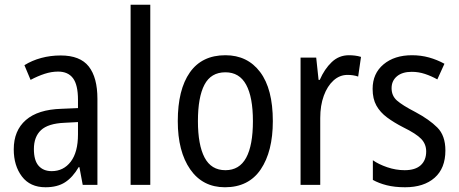

<svg xmlns="http://www.w3.org/2000/svg" viewBox="-20 -780 1935 810"><path d="M236 -546Q318 -546 354.5 -499.5Q391 -453 391 -363V0H329L315 -75H312Q287 -32 254.5 -11Q222 10 172 10Q107 10 72.5 -35.5Q38 -81 38 -150Q38 -229 89 -273.5Q140 -318 239 -321L309 -324V-359Q309 -422 288 -450Q267 -478 225 -478Q197 -478 168 -468.5Q139 -459 109 -443L83 -505Q115 -525 154 -535.5Q193 -546 236 -546ZM252 -262Q183 -259 153 -231Q123 -203 123 -151Q123 -103 143 -80.5Q163 -58 198 -58Q248 -58 278.5 -98Q309 -138 309 -213V-265Z M614 0H531V-760H614Z M1131 -269Q1131 -141 1080 -65.5Q1029 10 929 10Q835 10 782.5 -65.5Q730 -141 730 -269Q730 -402 781 -474.5Q832 -547 931 -547Q1024 -547 1077.5 -476Q1131 -405 1131 -269ZM815 -269Q815 -169 843 -115.5Q871 -62 931 -62Q990 -62 1018.5 -114.5Q1047 -167 1047 -269Q1047 -370 1018.5 -422.5Q990 -475 931 -475Q870 -475 842.5 -422.5Q815 -370 815 -269Z M1452 -547Q1464 -547 1477 -545.5Q1490 -544 1503 -540L1491 -457Q1471 -464 1446 -464Q1413 -464 1387 -440.5Q1361 -417 1346 -376Q1331 -335 1331 -282V0H1248V-537H1314L1324 -443H1329Q1349 -489 1379.5 -518Q1410 -547 1452 -547Z M1859 -145Q1859 -70 1813.5 -30Q1768 10 1689 10Q1645 10 1611.5 1.5Q1578 -7 1553 -21V-104Q1577 -87 1613.5 -74.5Q1650 -62 1687 -62Q1732 -62 1755 -83Q1778 -104 1778 -141Q1778 -172 1757 -194Q1736 -216 1681 -243Q1642 -263 1613 -284.5Q1584 -306 1568 -334.5Q1552 -363 1552 -405Q1552 -470 1598 -508.5Q1644 -547 1718 -547Q1756 -547 1790 -537.5Q1824 -528 1855 -511L1825 -445Q1800 -459 1773 -468Q1746 -477 1717 -477Q1677 -477 1654.5 -458Q1632 -439 1632 -408Q1632 -376 1654.5 -356Q1677 -336 1733 -307Q1791 -276 1825 -242Q1859 -208 1859 -145Z"/></svg>

Font: Noto Sans Devanagari Condensed
Style: Regular
Weight: 400
Width: 3
Designer: Jelle Bosma - Monotype Design Team
Foundry: Monotype Imaging Inc.
Version: Version 2.004; ttfautohint (v1.8.4.7-5d5b)